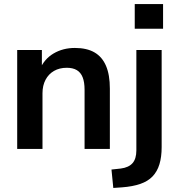

<svg xmlns="http://www.w3.org/2000/svg" viewBox="-20 -736 884 949"><path d="M65 0V-489H187V-391H176Q198 -444 244.5 -471.5Q291 -499 350 -499Q409 -499 447 -477Q485 -455 504 -410.5Q523 -366 523 -298V0H398V-292Q398 -330 388.5 -354Q379 -378 359.5 -389.5Q340 -401 310 -401Q274 -401 247 -385.5Q220 -370 205 -341.5Q190 -313 190 -275V0ZM646 -594V-716H786V-594ZM540 193 531 102 577 97Q616 92 635 70.5Q654 49 654 7V-489H779V-9Q779 40 768 76Q757 112 734 136Q711 160 673.5 173Q636 186 583 190Z"/></svg>

Font: NunitoSans3
Style: Bold
Weight: 700
Designer: Vernon Adams
Foundry: Vernon Adams
Version: Version 3.101;gftools[0.9.27]